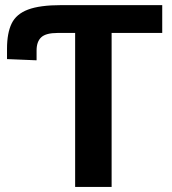

<svg xmlns="http://www.w3.org/2000/svg" viewBox="-20 -741 682 761"><path d="M277.8 0V-610.4H208.5Q162.1 -610.4 143.6 -593.3Q125 -576.2 125 -541V-502L7.8 -506.8V-547.9Q7.8 -609.9 26.1 -647.7Q44.4 -685.5 91.3 -703.1Q138.2 -720.7 223.6 -720.7H623V-610.4H422.4V0Z"/></svg>

Font: Monda
Style: Bold
Weight: 700
Designer: Vernon Adams
Foundry: Vernon Adams
Version: Version 2.100; ttfautohint (v1.8.3)